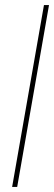

<svg xmlns="http://www.w3.org/2000/svg" viewBox="-20 -740 214 760"><path d="M28 0 154 -720H174L48 0Z"/></svg>

Font: DM Sans 17pt Thin
Style: Italic
Weight: 250
Italic angle: -10°
Version: Version 4.004;gftools[0.9.30]